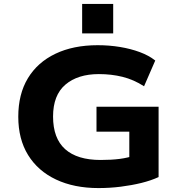

<svg xmlns="http://www.w3.org/2000/svg" viewBox="-20 -946 918 977"><path d="M481 11Q357 11 265 -32.5Q173 -76 123 -157Q73 -238 73 -352Q73 -467 122 -548Q171 -629 262 -672.5Q353 -716 477 -716Q536 -716 590.5 -707Q645 -698 691 -681Q737 -664 770 -638L713 -507Q660 -541 603.5 -555Q547 -569 483 -569Q376 -569 313 -515.5Q250 -462 250 -353Q250 -242 311.5 -187Q373 -132 492 -132Q547 -132 589.5 -137.5Q632 -143 672 -157L638 -105V-276H471V-403H787V-45Q748 -27 699 -15Q650 -3 594.5 4Q539 11 481 11ZM398 -776V-926H556V-776Z"/></svg>

Font: Nunito Sans 7pt SemiExpanded ExtraBold
Style: Regular
Weight: 800
Width: 6
Designer: Vernon Adams
Foundry: Vernon Adams
Version: Version 3.101;gftools[0.9.27]